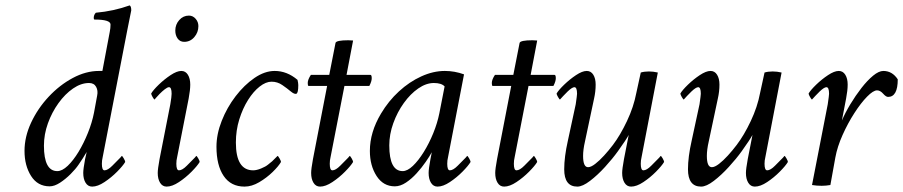

<svg xmlns="http://www.w3.org/2000/svg" viewBox="-20 -689 3363 715"><path d="M468.8 -650.4 454.1 -577.1 362.3 -103.5Q359.4 -91.8 359.4 -79.1Q359.4 -54.7 369.1 -54.7Q381.3 -54.7 398.4 -72Q415.5 -89.4 427.7 -101.6L433.6 -108.4Q435.5 -108.4 440.9 -99.1Q446.3 -89.8 446.3 -85.9Q438 -71.8 416.3 -49.8Q394.5 -27.8 369.1 -11Q343.8 5.9 323.2 5.9Q307.6 5.9 298.8 -8.3Q290 -22.5 290 -44.9Q290 -59.6 296.9 -96.7Q297.9 -101.6 300.3 -111.3Q302.7 -121.1 302.7 -123Q296.4 -111.8 288.8 -100.1Q281.2 -88.4 272.9 -76.2Q261.7 -59.6 242.9 -40.8Q224.1 -22 203.4 -8.5Q182.6 4.9 165 4.9Q120.1 4.9 95.7 -33.7Q71.3 -72.3 71.3 -127Q71.3 -179.7 95.9 -232.4Q120.6 -285.2 161.1 -328.6Q201.7 -372.1 250.7 -398.4Q299.8 -424.8 348.6 -424.8H361.3L388.7 -570.3Q391.6 -584.5 391.6 -597.7Q391.6 -616.2 332 -616.2Q329.1 -616.2 329.1 -622.1Q329.1 -633.8 336.9 -641.6Q403.3 -647.5 462.9 -668.9Q468.8 -665.5 468.8 -650.4ZM330.1 -269.5 341.8 -333Q345.7 -351.6 337.9 -365.7Q330.1 -379.9 311.5 -379.9Q281.7 -379.9 252 -359.4Q222.2 -338.9 197.8 -304.9Q173.3 -271 158.4 -229.7Q143.6 -188.5 143.6 -146.5Q143.6 -51.8 193.4 -51.8Q211.4 -51.8 232.2 -71.5Q252.9 -91.3 272.5 -123.5Q292 -155.8 307.4 -194.1Q322.8 -232.4 330.1 -269.5Z M683.6 -630.9Q698.2 -630.9 708.5 -619.1Q718.8 -607.4 718.8 -591.8Q718.8 -568.4 703.6 -550.8Q688.5 -533.2 666 -533.2Q650.4 -533.2 641.6 -545.4Q632.8 -557.6 632.8 -575.2Q632.8 -597.7 647.5 -614.3Q662.1 -630.9 683.6 -630.9ZM655.3 -424.8Q670.9 -424.8 679.7 -410.6Q688.5 -396.5 688.5 -374Q688.5 -354 682.6 -322.3L639.6 -103.5Q636.7 -91.8 636.7 -79.1Q636.7 -54.7 646.5 -54.7Q658.7 -54.7 675.8 -72Q692.9 -89.4 705.1 -101.6L710.9 -108.4Q712.9 -108.4 718.3 -99.1Q723.6 -89.8 723.6 -85.9Q715.3 -71.8 693.6 -49.8Q671.9 -27.8 646.5 -11Q621.1 5.9 600.6 5.9Q585 5.9 576.2 -8.3Q567.4 -22.5 567.4 -44.9Q567.4 -59.6 574.2 -96.7L614.3 -300.8Q619.1 -329.6 619.1 -339.8Q619.1 -364.3 609.4 -364.3Q603.5 -364.3 593.5 -356.4Q583.5 -348.6 574.2 -339.1Q564.9 -329.6 560.5 -324.2L555.7 -318.4Q553.7 -318.4 548.3 -327.6Q543 -336.9 543 -340.8Q550.8 -354 571.3 -373.8Q591.8 -393.6 615.2 -409.2Q638.7 -424.8 655.3 -424.8Z M1002.9 -424.8Q1048.8 -424.8 1087.9 -391.6Q1090.8 -379.9 1090.8 -372.1Q1090.8 -342.3 1083.5 -339.8Q1076.2 -337.4 1062.7 -348.6Q1049.3 -359.9 1031.2 -372.3Q1013.2 -384.8 991.2 -384.8Q970.2 -384.8 947 -366.7Q923.8 -348.6 903.8 -316.9Q883.8 -285.2 871.1 -244.4Q858.4 -203.6 858.4 -158.2Q858.4 -54.7 922.9 -54.7Q935.1 -54.7 952.1 -61.5Q969.2 -68.4 978.5 -76.2Q988.3 -84.5 989.3 -85Q990.2 -85.4 993.2 -88.1Q996.1 -90.8 1010.7 -105.5L1013.7 -108.4Q1015.6 -108.4 1021 -99.1Q1026.4 -89.8 1026.4 -85.9Q1017.6 -70.3 995.4 -48.6Q973.1 -26.9 945.3 -10.5Q917.5 5.9 890.6 5.9Q839.8 5.9 813 -33.7Q786.1 -73.2 786.1 -142.6Q786.1 -189.5 805.7 -239Q825.2 -288.6 857.4 -330.6Q889.6 -372.6 927.7 -398.7Q965.8 -424.8 1002.9 -424.8Z M1137.7 -410.2H1206.1L1229.5 -529.3Q1232.4 -539.1 1277.3 -539.1Q1287.1 -539.1 1294.9 -538.1L1270.5 -410.2H1359.4Q1364.3 -410.2 1364.3 -397.5Q1364.3 -386.2 1355.5 -369.1H1262.7L1210.9 -103.5Q1208 -91.8 1208 -79.1Q1208 -54.7 1217.8 -54.7Q1230 -54.7 1247.1 -72Q1264.2 -89.4 1276.4 -101.6L1282.2 -108.4Q1284.2 -108.4 1289.6 -99.1Q1294.9 -89.8 1294.9 -85.9Q1286.6 -71.8 1264.9 -49.8Q1243.2 -27.8 1217.8 -11Q1192.4 5.9 1171.9 5.9Q1156.2 5.9 1147.5 -8.3Q1138.7 -22.5 1138.7 -44.9Q1138.7 -59.6 1145.5 -96.7L1198.2 -369.1H1128.9Q1126 -369.1 1126 -379.9Q1126 -392.6 1137.7 -410.2Z M1636.7 -424.8Q1672.9 -424.8 1708 -412.1L1648.4 -103.5Q1645.5 -91.8 1645.5 -79.1Q1645.5 -54.7 1655.3 -54.7Q1667.5 -54.7 1684.6 -72Q1701.7 -89.4 1713.9 -101.6L1719.7 -108.4Q1721.7 -108.4 1727.1 -99.1Q1732.4 -89.8 1732.4 -85.9Q1724.1 -71.8 1702.4 -49.8Q1680.7 -27.8 1655.3 -11Q1629.9 5.9 1609.4 5.9Q1593.8 5.9 1585 -8.3Q1576.2 -22.5 1576.2 -44.9Q1576.2 -60.1 1583 -96.7L1586.4 -113.8Q1587.9 -120.6 1587.9 -122.1Q1580.1 -107.4 1565.4 -86.2Q1550.8 -64.9 1531.7 -43.9Q1512.7 -22.9 1491.7 -9Q1470.7 4.9 1450.2 4.9Q1407.2 4.9 1382.3 -33.7Q1357.4 -72.3 1357.4 -127Q1357.4 -196.8 1398.9 -266.1Q1426.8 -313 1465.6 -348.6Q1504.4 -384.3 1548.8 -404.5Q1593.3 -424.8 1636.7 -424.8ZM1595.7 -379.9Q1566.9 -379.9 1537.6 -359.6Q1508.3 -339.4 1483.9 -305.4Q1459.5 -271.5 1444.6 -230.2Q1429.7 -189 1429.7 -147.5Q1429.7 -51.8 1479.5 -51.8Q1497.1 -51.8 1517.6 -71.3Q1538.1 -90.8 1558.1 -123Q1578.1 -155.3 1593.5 -193.1Q1608.9 -231 1616.2 -267.6L1635.7 -367.2Q1624 -379.9 1595.7 -379.9Z M1823.2 -410.2H1891.6L1915 -529.3Q1918 -539.1 1962.9 -539.1Q1972.7 -539.1 1980.5 -538.1L1956.1 -410.2H2044.9Q2049.8 -410.2 2049.8 -397.5Q2049.8 -386.2 2041 -369.1H1948.2L1896.5 -103.5Q1893.6 -91.8 1893.6 -79.1Q1893.6 -54.7 1903.3 -54.7Q1915.5 -54.7 1932.6 -72Q1949.7 -89.4 1961.9 -101.6L1967.8 -108.4Q1969.7 -108.4 1975.1 -99.1Q1980.5 -89.8 1980.5 -85.9Q1972.2 -71.8 1950.4 -49.8Q1928.7 -27.8 1903.3 -11Q1877.9 5.9 1857.4 5.9Q1841.8 5.9 1833 -8.3Q1824.2 -22.5 1824.2 -44.9Q1824.2 -59.6 1831.1 -96.7L1883.8 -369.1H1814.5Q1811.5 -369.1 1811.5 -379.9Q1811.5 -392.6 1823.2 -410.2Z M2165 -424.8Q2180.7 -424.8 2189.5 -410.6Q2198.2 -396.5 2198.2 -374Q2198.2 -348.1 2192.4 -322.3L2158.2 -161.1Q2151.4 -131.3 2151.4 -108.4Q2151.4 -66.4 2169.9 -66.4Q2180.7 -66.4 2196.5 -78.6Q2212.4 -90.8 2229.7 -109.9Q2247.1 -128.9 2262.2 -148.9Q2290 -185.5 2314.9 -238.3Q2339.8 -291 2349.6 -342.8L2366.2 -418.9Q2379.4 -422.9 2396.5 -422.9Q2413.1 -422.9 2429.7 -418.9L2369.1 -103.5Q2366.2 -91.8 2366.2 -79.1Q2366.2 -54.7 2376 -54.7Q2388.2 -54.7 2405.3 -72Q2422.4 -89.4 2434.6 -101.6L2440.4 -108.4Q2442.4 -108.4 2447.8 -99.1Q2453.1 -89.8 2453.1 -85.9Q2444.8 -71.8 2423.1 -49.8Q2401.4 -27.8 2376 -11Q2350.6 5.9 2330.1 5.9Q2314.5 5.9 2305.7 -8.3Q2296.9 -22.5 2296.9 -44.9Q2296.9 -59.6 2303.7 -96.7L2321.3 -186.5Q2312 -168.9 2281.2 -126Q2261.2 -98.1 2233.2 -67.4Q2205.1 -36.6 2177.2 -15.4Q2149.4 5.9 2129.9 5.9Q2081.1 5.9 2081.1 -58.6Q2081.1 -104.5 2094.7 -165L2124 -300.8Q2128.9 -334.5 2128.9 -339.8Q2128.9 -364.3 2119.1 -364.3Q2110.8 -364.3 2094.2 -348.6Q2086.4 -340.8 2077.4 -331.5Q2068.4 -322.3 2065.4 -318.4Q2063.5 -318.4 2058.1 -327.6Q2052.7 -336.9 2052.7 -340.8Q2060.5 -354 2081.1 -373.8Q2101.6 -393.6 2125 -409.2Q2148.4 -424.8 2165 -424.8Z M2626 -424.8Q2641.6 -424.8 2650.4 -410.6Q2659.2 -396.5 2659.2 -374Q2659.2 -348.1 2653.3 -322.3L2619.1 -161.1Q2612.3 -131.3 2612.3 -108.4Q2612.3 -66.4 2630.9 -66.4Q2641.6 -66.4 2657.5 -78.6Q2673.3 -90.8 2690.7 -109.9Q2708 -128.9 2723.1 -148.9Q2751 -185.5 2775.9 -238.3Q2800.8 -291 2810.5 -342.8L2827.1 -418.9Q2840.3 -422.9 2857.4 -422.9Q2874 -422.9 2890.6 -418.9L2830.1 -103.5Q2827.1 -91.8 2827.1 -79.1Q2827.1 -54.7 2836.9 -54.7Q2849.1 -54.7 2866.2 -72Q2883.3 -89.4 2895.5 -101.6L2901.4 -108.4Q2903.3 -108.4 2908.7 -99.1Q2914.1 -89.8 2914.1 -85.9Q2905.8 -71.8 2884 -49.8Q2862.3 -27.8 2836.9 -11Q2811.5 5.9 2791 5.9Q2775.4 5.9 2766.6 -8.3Q2757.8 -22.5 2757.8 -44.9Q2757.8 -59.6 2764.6 -96.7L2782.2 -186.5Q2772.9 -168.9 2742.2 -126Q2722.2 -98.1 2694.1 -67.4Q2666 -36.6 2638.2 -15.4Q2610.4 5.9 2590.8 5.9Q2542 5.9 2542 -58.6Q2542 -104.5 2555.7 -165L2585 -300.8Q2589.8 -334.5 2589.8 -339.8Q2589.8 -364.3 2580.1 -364.3Q2571.8 -364.3 2555.2 -348.6Q2547.4 -340.8 2538.3 -331.5Q2529.3 -322.3 2526.4 -318.4Q2524.4 -318.4 2519 -327.6Q2513.7 -336.9 2513.7 -340.8Q2521.5 -354 2542 -373.8Q2562.5 -393.6 2585.9 -409.2Q2609.4 -424.8 2626 -424.8Z M3103.5 -424.8Q3119.1 -424.8 3127.9 -410.6Q3136.7 -396.5 3136.7 -374Q3136.7 -352.5 3130.9 -322.3L3115.2 -240.2Q3127.4 -269 3146.7 -301Q3166 -333 3188 -361.3Q3210 -389.6 3231.4 -407.2Q3252.9 -424.8 3269.5 -424.8Q3302.7 -424.8 3323.2 -393.6Q3323.2 -328.1 3287.1 -328.1Q3279.3 -328.1 3268.6 -340.3Q3257.8 -352.5 3246.1 -352.5Q3231.9 -352.5 3209 -329.1Q3186 -305.7 3161.6 -267.8Q3137.2 -230 3117.7 -186.3Q3098.1 -142.6 3090.8 -102.5L3072.3 0Q3055.7 2.9 3040 2.9Q3021.5 2.9 3003.9 0L3062.5 -300.8Q3067.4 -334.5 3067.4 -339.8Q3067.4 -364.3 3057.6 -364.3Q3049.3 -364.3 3032.7 -348.6Q3024.9 -340.8 3015.9 -331.5Q3006.8 -322.3 3003.9 -318.4Q3002 -318.4 2996.6 -327.6Q2991.2 -336.9 2991.2 -340.8Q2999 -354 3019.5 -373.8Q3040 -393.6 3063.5 -409.2Q3086.9 -424.8 3103.5 -424.8Z"/></svg>

Font: Metal
Style: Regular
Weight: 400
Designer: Danh Hong
Version: Version 8.002; ttfautohint (v1.8.3)